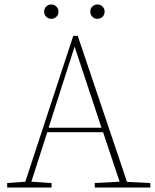

<svg xmlns="http://www.w3.org/2000/svg" viewBox="-20 -837 693 857"><path d="M437.5 -762Q428 -753 415 -753Q402 -753 392.5 -762Q383 -771 383 -785Q383 -799 392.5 -808Q402 -817 415 -817Q428 -817 437.5 -808Q447 -799 447 -785Q447 -771 437.5 -762ZM231.5 -762Q222 -753 209 -753Q196 -753 186.5 -762Q177 -771 177 -785Q177 -799 186.5 -808Q196 -817 209 -817Q222 -817 231.5 -808Q241 -799 241 -785Q241 -771 231.5 -762ZM197 -267H433L313 -629ZM547 -25 651 -20V0H403V-20L514 -26L440 -247H191L120 -26L210 -20V0H12V-20L93 -26L307 -677H327Z"/></svg>

Font: TypoPRO Source Serif Pro
Style: Regular
Weight: 200
Designer: Frank Grießhammer
Foundry: Adobe Systems Incorporated
Version: Version 1.017;PS (version unavailable);hotconv 1.0.79;makeot